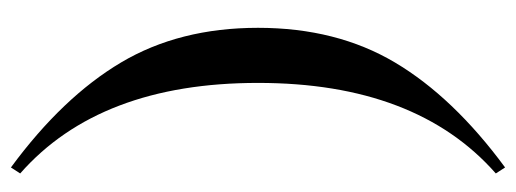

<svg xmlns="http://www.w3.org/2000/svg" viewBox="-317 -416 946 352"><g transform="rotate(90 156.0 -240.0)"><path d="M31 -240Q31 -384 94.5 -491Q158 -598 287 -693L298 -676Q132 -530 132 -240Q132 50 298 196L287 213Q158 118 94.5 11Q31 -96 31 -240Z"/></g></svg>

Font: El Messiri Medium
Style: Regular
Weight: 500
Designer: Mohamed Gaber
Foundry: Kief Type Foundry
Version: Version 2.007